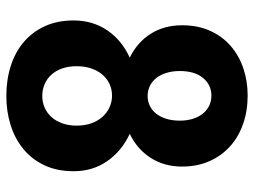

<svg xmlns="http://www.w3.org/2000/svg" viewBox="-114 -646 771 582"><g transform="rotate(90 271.0 -355.5)"><path d="M346.2 -515.6Q346.2 -537.6 340.6 -555.2Q335 -572.8 325 -585.2Q314.9 -597.7 301 -604.5Q287.1 -611.3 270.5 -611.3Q237.8 -611.3 216.8 -585.9Q195.8 -560.5 195.8 -515.6Q195.8 -493.2 201.4 -475.1Q207 -457 217 -444.3Q227.1 -431.6 241 -424.8Q254.9 -418 271.5 -418Q287.6 -418 301.5 -424.8Q315.4 -431.6 325.2 -444.1Q335 -456.5 340.6 -474.6Q346.2 -492.7 346.2 -515.6ZM361.3 -203.1Q361.3 -227.5 354.2 -247.3Q347.2 -267.1 334.7 -281Q322.3 -294.9 305.7 -302.5Q289.1 -310.1 270.5 -310.1Q251.5 -310.1 235.1 -302.5Q218.8 -294.9 206.8 -281Q194.8 -267.1 188 -247.3Q181.2 -227.5 181.2 -203.1Q181.2 -178.2 188 -158.9Q194.8 -139.6 207 -126.2Q219.2 -112.8 235.8 -105.7Q252.4 -98.6 271.5 -98.6Q290 -98.6 306.4 -105.7Q322.8 -112.8 335 -126.2Q347.2 -139.6 354.2 -158.9Q361.3 -178.2 361.3 -203.1ZM485.4 -522.5Q485.4 -468.3 459 -427.2Q432.6 -386.2 386.2 -363.8Q438.5 -339.4 469 -295.4Q499.5 -251.5 499.5 -193.8Q499.5 -143.1 481.4 -105Q463.4 -66.9 432.1 -41.3Q400.9 -15.6 359.6 -2.7Q318.4 10.3 271.5 10.3Q222.2 10.3 180.2 -3.2Q138.2 -16.6 107.7 -42.7Q77.1 -68.8 59.8 -106.7Q42.5 -144.5 42.5 -193.8Q42.5 -251.5 72.5 -295.7Q102.5 -339.8 155.3 -363.8Q108.4 -386.7 82.8 -427.5Q57.1 -468.3 57.1 -522.5Q57.1 -569.8 73.7 -606.9Q90.3 -644 119.4 -669.4Q148.4 -694.8 187.3 -708Q226.1 -721.2 270.5 -721.2Q316.9 -721.2 356.4 -707.3Q396 -693.4 424.6 -667.5Q453.1 -641.6 469.2 -605Q485.4 -568.4 485.4 -522.5Z"/></g></svg>

Font: Ufes Sans
Style: Bold
Weight: 700
Designer: Ricardo Esteves & Filipe Motta
Foundry: ProDesignUfes - Ricardo Esteves, Filipe Motta (This is a derivative work, based on Roboto family, by Christian Robertson
Version: Version 2.0